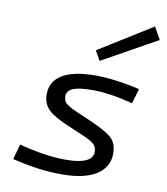

<svg xmlns="http://www.w3.org/2000/svg" viewBox="-85 -822 785 904"><g transform="rotate(10 308.0 -370.0)"><path d="M493 -127Q493 -62 436 -25.5Q379 11 274 11Q215 11 161 4Q107 -3 34 -20L54 -93Q115 -77 171 -68.5Q227 -60 277 -60Q341 -60 373.5 -75Q406 -90 406 -120Q406 -143 391.5 -156.5Q377 -170 335 -188L269 -216Q194 -247 165 -275Q136 -303 136 -348Q136 -410 189.5 -442.5Q243 -475 348 -475Q393 -475 450.5 -467.5Q508 -460 560 -447L539 -376Q486 -390 437 -397.5Q388 -405 346 -405Q283 -405 253.5 -393Q224 -381 224 -354Q224 -333 236.5 -321Q249 -309 294 -289L359 -261Q441 -225 467 -199.5Q493 -174 493 -127ZM354 -546 328 -592 583 -751 616 -692Z"/></g></svg>

Font: Intel One Mono
Style: Italic
Weight: 400
Italic angle: -16°
Monospace: yes
Designer: Fred Shallcrass
Foundry: Frere-Jones Type LLC
Version: Version 1.400;hotconv 1.1.0;makeotfexe 2.6.0;FJTRelease1.4